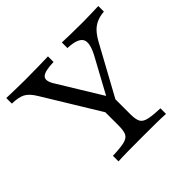

<svg xmlns="http://www.w3.org/2000/svg" viewBox="-153 -727 883 883"><g transform="rotate(-45 289.0 -285.5)"><path d="M291.9 -160.5 100.8 -473.4Q79 -509.7 56 -521.8Q33.1 -533.9 -9.7 -534.7V-571Q18.5 -570.2 48.8 -569.4Q79 -568.5 109.7 -568.5Q162.1 -568.5 198.8 -569.4Q235.5 -570.2 261.3 -571V-534.7Q203.2 -533.1 186.7 -517.7Q170.2 -502.4 191.1 -466.9L333.1 -234.7L305.6 -223.4L411.3 -417.7Q445.2 -479 431 -505.6Q416.9 -532.3 351.6 -534.7V-571Q368.5 -570.2 403.6 -569.4Q438.7 -568.5 487.9 -568.5Q511.3 -568.5 534.3 -569.4Q557.3 -570.2 588.7 -571V-534.7Q560.5 -532.3 540.3 -523.4Q520.2 -514.5 504.4 -498Q488.7 -481.5 473.4 -454L312.9 -160.5ZM149.2 0V-36.3Q200 -37.9 225 -44Q250 -50 258.1 -66.1Q266.1 -82.3 266.1 -113.7V-250.8L311.3 -194.4L341.1 -241.1V-113.7Q341.1 -82.3 349.2 -66.1Q357.3 -50 382.7 -44Q408.1 -37.9 458.1 -36.3V0Q433.9 -1.6 393.5 -2Q353.2 -2.4 304.8 -2.4Q253.2 -2.4 212.9 -2Q172.6 -1.6 149.2 0Z"/></g></svg>

Font: Playfair 9pt Light
Style: Regular
Weight: 300
Designer: Claus Eggers Sørensen
Foundry: Claus Eggers Sørensen
Version: Version 2.001;gftools[0.9.30]